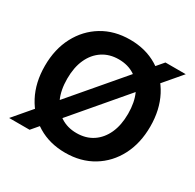

<svg xmlns="http://www.w3.org/2000/svg" viewBox="-157 -883 1081 1065"><g transform="rotate(30 383.5 -350.0)"><path d="M20 0 617 -700H747L151 0ZM385 12Q285 12 209 -34Q133 -80 90 -161.5Q47 -243 47 -350Q47 -457 90 -538.5Q133 -620 209 -666Q285 -712 385 -712Q485 -712 561 -666Q637 -620 679.5 -538.5Q722 -457 722 -350Q722 -243 679.5 -161.5Q637 -80 561 -34Q485 12 385 12ZM385 -114Q445 -114 488.5 -143Q532 -172 556 -224.5Q580 -277 580 -350Q580 -423 556 -475.5Q532 -528 488.5 -557Q445 -586 385 -586Q326 -586 282 -557Q238 -528 214 -475.5Q190 -423 190 -350Q190 -277 214 -224.5Q238 -172 282 -143Q326 -114 385 -114Z"/></g></svg>

Font: DM Sans 11pt ExtraBold
Style: Regular
Weight: 800
Version: Version 4.004;gftools[0.9.30]